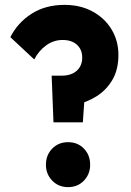

<svg xmlns="http://www.w3.org/2000/svg" viewBox="-20 -757 539 788"><path d="M199.5 -255 192 -446.5H234.5Q259.5 -446.5 278.2 -455.5Q297 -464.5 307.2 -481.2Q317.5 -498 317.5 -520.5Q317.5 -543 307.5 -559.2Q297.5 -575.5 279.8 -584.2Q262 -593 237.5 -593Q200.5 -593 170 -571.2Q139.5 -549.5 120.5 -513L22.5 -604.5Q52.5 -664 109.5 -700.5Q166.5 -737 245 -737Q310 -737 360 -709.8Q410 -682.5 438 -636Q466 -589.5 466 -531.5Q466 -472.5 442 -430.5Q418 -388.5 376.8 -362.2Q335.5 -336 283.5 -325L329 -384L320 -255ZM259.5 11Q220 11 194.2 -15.8Q168.5 -42.5 168.5 -81Q168.5 -120.5 194.2 -147Q220 -173.5 259.5 -173.5Q299 -173.5 324.5 -147Q350 -120.5 350 -81Q350 -42.5 324.5 -15.8Q299 11 259.5 11Z"/></svg>

Font: Outfit Thin
Style: Regular
Weight: 100
Designer: Rodrigo Fuenzalida
Foundry: fragTYPE
Version: Version 1.000